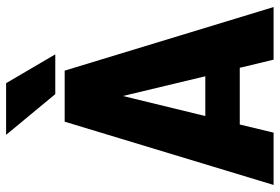

<svg xmlns="http://www.w3.org/2000/svg" viewBox="-160 -734 894 613"><g transform="rotate(-90 286.5 -427.0)"><path d="M403 0 377 -108H196L170 0H3L205 -667H368L571 0ZM223 -218H350L287 -481ZM163 -854H328L420 -697H293Z"/></g></svg>

Font: Epunda Sans ExtraBold
Style: Regular
Weight: 800
Designer: Simon Atzbach
Foundry: typofactur
Version: Version 2.204; ttfautohint (v1.8.4.7-5d5b)